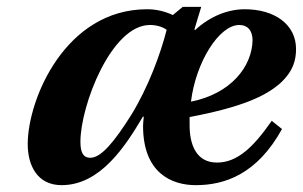

<svg xmlns="http://www.w3.org/2000/svg" viewBox="-20 -529 885 561"><path d="M61 -108C61 -47 88 12 160 12C273 12 346 -101 398 -189L400 -187C399 -178 398 -167 398 -161C398 -23 482 12 552 12C637 12 731 -20 804 -152L774 -176C721 -100 674 -54 614 -54C553 -54 534 -107 534 -163V-187C687 -216 756 -248 799 -286C838 -322 845 -355 845 -386C845 -457 783 -502 695 -502C648 -502 595 -483 550 -441L548 -443L568 -509H514L485 -485C462 -496 436 -502 410 -502C171 -502 61 -239 61 -108ZM215 -115C215 -220 305 -456 418 -456C437 -456 454 -451 467 -442C449 -371 413 -274 364 -194C315 -116 276 -68 244 -68C221 -68 215 -87 215 -115ZM538 -232C552 -347 620 -456 679 -456C704 -456 717 -440 718 -413C717 -334 654 -255 538 -232Z"/></svg>

Font: Heuristica
Style: Bold Italic
Weight: 700
Italic angle: -13°
Version: Version 1.0.1